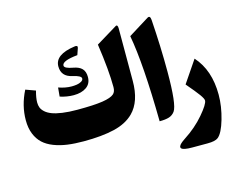

<svg xmlns="http://www.w3.org/2000/svg" viewBox="-131 -974 1780 1432"><g transform="rotate(-15 758.5 -258.5)"><path d="M435.1 -418.9Q455.6 -418.9 474.9 -421.9Q494.1 -424.8 509.8 -433.8Q525.4 -442.9 525.4 -456.1Q525.4 -477.5 459 -492.2Q376.5 -509.8 376.5 -588.4Q376.5 -679.7 531.7 -701.2Q544.4 -703.6 550.3 -699.2Q556.2 -694.8 552.7 -684.1L535.2 -633.3Q415 -621.6 415 -584.5Q415 -562.5 481.4 -550.8Q525.9 -543 547.6 -520.5Q569.3 -498 569.3 -456.1Q569.3 -404.8 531.5 -378.2Q493.7 -351.6 433.1 -351.6Q380.4 -351.6 327.6 -368.7L334 -437.5Q387.2 -418.9 435.1 -418.9ZM884.8 -340.8Q884.8 -182.1 804.2 -101.6Q747.6 -45.4 652.1 -22.7Q556.6 0 416 0Q346.7 0 291.3 -7.6Q235.8 -15.1 187.5 -33.7Q139.2 -52.2 106.9 -82Q74.7 -111.8 56.4 -157.5Q38.1 -203.1 38.1 -263.2Q38.1 -376.5 93.3 -485.4L168.9 -458Q154.3 -405.3 154.3 -369.1Q154.3 -347.7 161.1 -329.8Q168 -312 186.5 -294.9Q205.1 -277.8 235.4 -265.9Q265.6 -253.9 315.2 -246.8Q364.7 -239.7 430.7 -239.7Q560.5 -239.7 626 -250Q691.4 -260.3 714.8 -281.2Q733.9 -297.9 733.9 -333.5Q733.9 -461.9 703.6 -669.4L866.2 -768.1Q875 -773.9 879.9 -768.1Q884.8 -762.2 884.8 -747.6Z M953.1 -668 1111.8 -766.6Q1135.3 -781.7 1138.2 -743.7Q1152.8 -531.2 1152.8 -339.4Q1152.8 -86.4 1119.1 -39.6Q1101.6 -15.6 1074 -6.8Q1046.4 2 1000.5 2Q994.6 -442.4 953.1 -668Z M1373 -381.8Q1477.1 -266.1 1477.1 -76.2Q1477.1 14.2 1449 110.8Q1420.9 207.5 1385.3 235.8Q1362.8 253.9 1303.2 253.9H1184.1Q1151.4 253.9 1131.1 250Q1110.8 246.1 1103.8 239Q1096.7 231.9 1100.1 222.2Q1103.5 212.4 1115.7 201.2Q1127.9 189.9 1147.9 176.8Q1239.3 117.7 1303.5 42.5Q1367.7 -32.7 1367.7 -60.5Q1367.7 -74.2 1343.8 -107.7Q1319.8 -141.1 1258.3 -212.9Z"/></g></svg>

Font: Sahel Black FD
Style: Black-FD
Weight: 900
Foundry: Saber Rastikerdar (saber.rastikerdar@gmail.com)
Version: Version 3.3.1